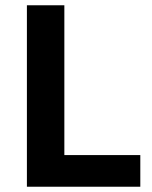

<svg xmlns="http://www.w3.org/2000/svg" viewBox="-20 -708 578 728"><path d="M82 0V-688H224V-120H512V0Z"/></svg>

Font: Saira SemiBold
Style: Regular
Weight: 600
Designer: Hector Gatti with collaboration of the Omnibus-Type team
Foundry: Omnibus-Type
Version: Version 1.100; ttfautohint (v1.8.3)